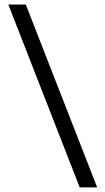

<svg xmlns="http://www.w3.org/2000/svg" viewBox="-20 -690 456 830"><path d="M400 120H324.5L16 -670.5H91.5Z"/></svg>

Font: Anek Gurmukhi
Style: Regular
Weight: 400
Designer: Sarang Kulkarni (Gurmukhi), Yesha Goshar (Latin)
Foundry: Ek Type
Version: Version 1.003